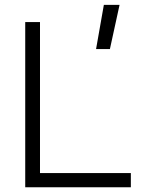

<svg xmlns="http://www.w3.org/2000/svg" viewBox="-20 -786 626 806"><path d="M383.3 -580.1 416 -765.6H481.9L441.4 -580.1ZM85.9 0V-693.4H147.9V-59.6H529.3V0Z"/></svg>

Font: Caskaydia Cove Light
Style: Regular
Weight: 300
Monospace: yes
Designer: Aaron Bell
Foundry: Saja Typeworks
Version: Version 4.300; ttfautohint (v1.8.3)